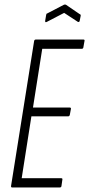

<svg xmlns="http://www.w3.org/2000/svg" viewBox="-20 -830 394 850"><path d="M34 0Q28 0 29 -7L131 -648Q132 -655 139 -655H349Q356 -655 354 -648L349 -620Q348 -614 342 -614H167L126 -354H288Q295 -354 294 -348L289 -321Q287 -315 282 -315H119L76 -41H251Q258 -41 256 -34L252 -6Q251 0 244 0ZM187 -733Q179 -729 180 -738L184 -762Q185 -766 185.5 -768Q186 -770 190 -771L263 -809Q268 -811 272 -809L332 -768Q335 -767 336.5 -765Q338 -763 337 -759L333 -739Q332 -731 325 -733L264 -773Z"/></svg>

Font: Sofia Sans Extra Condensed Light
Style: Italic
Weight: 300
Italic angle: -9°
Version: Version 4.100